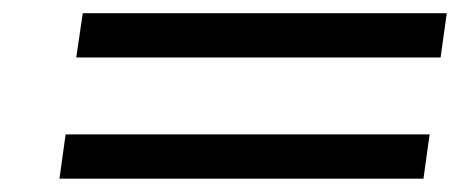

<svg xmlns="http://www.w3.org/2000/svg" viewBox="-20 -410 695 290"><path d="M628.9 -207 619.6 -140.1H69.8L79.1 -207ZM654.8 -390.1 645.5 -323.2H95.2L105 -390.1Z"/></svg>

Font: Fivo Sans
Style: Italic
Weight: 400
Designer: Alexander Slobzheninov
Foundry: Alexander Slobzheninov
Version: 1.0